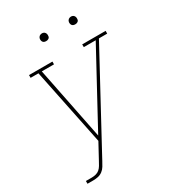

<svg xmlns="http://www.w3.org/2000/svg" viewBox="-215 -823 1030 1144"><g transform="rotate(-30 300.0 -251.0)"><path d="M44 205V186H84Q98 186 112.5 182.5Q127 179 138 169.5Q149 160 156.5 147Q164 134 171 121L228 16L120 -511H66V-530H227V-511H143L243 -12L514 -511H432V-530H593V-511H536L189 130Q189 130 189 130Q189 130 189 130V131L188 132Q180 147 171 162Q162 177 148 187.5Q134 198 117.5 201.5Q101 205 84 205ZM456 -654Q450 -654 444 -656Q438 -658 434.5 -663Q431 -668 430 -674Q429 -680 430 -686Q431 -691 433.5 -695Q436 -699 439.5 -701.5Q443 -704 447.5 -705.5Q452 -707 456 -707Q463 -707 468.5 -704.5Q474 -702 477.5 -697Q481 -692 482 -686Q483 -680 482 -674Q482 -669 479.5 -665Q477 -661 473 -658.5Q469 -656 465 -655Q461 -654 456 -654ZM256 -654Q250 -654 244 -656Q238 -658 234.5 -663Q231 -668 230 -674Q229 -680 230 -686Q231 -691 233.5 -695Q236 -699 239.5 -701.5Q243 -704 247.5 -705.5Q252 -707 256 -707Q263 -707 268.5 -704.5Q274 -702 277.5 -697Q281 -692 282 -686Q283 -680 282 -674Q282 -669 279.5 -665Q277 -661 273 -658.5Q269 -656 265 -655Q261 -654 256 -654Z"/></g></svg>

Font: Iosevka Slab ThExObl
Style: Regular
Weight: 100
Width: 7
Italic angle: -9°
Monospace: yes
Designer: Belleve Invis
Foundry: Belleve Invis
Version: Version 11.1.1; ttfautohint (v1.8.3)